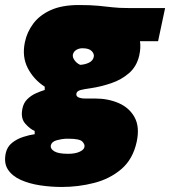

<svg xmlns="http://www.w3.org/2000/svg" viewBox="-59 -538 677 764"><path d="M187 206Q143.5 206 100.5 199.5Q57.5 193 23.5 177.8Q-10.5 162.5 -27.5 136.5Q-44.5 110.5 -36 71Q-30.5 46 -11.2 30.5Q8 15 32.8 7Q57.5 -1 79 -4V-17Q60.5 -24.5 41.5 -46Q22.5 -67.5 30 -105Q34.5 -128.5 49.5 -143.2Q64.5 -158 83.5 -166.5Q102.5 -175 119 -180V-193Q75 -221.5 51.5 -267Q28 -312.5 40 -370Q48 -409.5 72.8 -443.2Q97.5 -477 142.2 -497.5Q187 -518 255 -518Q302.5 -518 332.5 -515Q362.5 -512 388.8 -509Q415 -506 451 -506H598L570 -374H498Q502 -348 495 -317Q485 -273.5 454.5 -247Q424 -220.5 383.2 -206.8Q342.5 -193 302 -187Q276 -183.5 261.8 -179.8Q247.5 -176 245 -166Q243 -155 253.5 -150.5Q264 -146 279 -146H319Q371.5 -146 413.8 -127.5Q456 -109 476.8 -70.8Q497.5 -32.5 485 26Q470 95.5 424 134.8Q378 174 315.2 190Q252.5 206 187 206ZM260 -280Q279 -281 294.8 -288.5Q310.5 -296 314 -311Q317 -323 306.2 -334.5Q295.5 -346 269 -346Q255.5 -346 244.8 -339.5Q234 -333 231 -321Q229 -310 237.8 -298Q246.5 -286 260 -280ZM212 74Q240 74 257.5 66Q275 58 277 47Q279.5 36.5 268.5 25.2Q257.5 14 214 14H202Q188 14.5 167 20Q146 25.5 143 42Q141 54 157 64Q173 74 212 74Z"/></svg>

Font: Commissioner Black
Style: Italic
Weight: 900
Italic angle: -12°
Designer: Kostas Bartsokas
Foundry: Kostas Bartsokas
Version: Version 1.000; ttfautohint (v1.8.3)